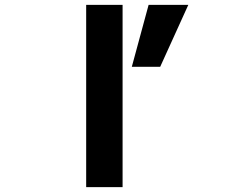

<svg xmlns="http://www.w3.org/2000/svg" viewBox="-20 -771 1040 793"><path d="M757.8 -751 641.6 -495.1H524.4L593.8 -751ZM335.9 2V-751H486.3V2Z"/></svg>

Font: Gen Shin Gothic Monospace Bold
Style: Bold
Weight: 700
Designer: [Source Han Sans]
Ryoko NISHIZUKA  (kana & ideographs); Paul D. Hunt (Latin, Greek & Cyrillic); Wenlong ZHANG  (bopomofo
Version: Version 1.002.20150607